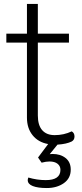

<svg xmlns="http://www.w3.org/2000/svg" viewBox="-20 -720 414 969"><path d="M356 -31Q356 -14 342 -6Q316 7 270 10L231 58Q236 57 245 57Q285 57 311 77.5Q337 98 337 136Q337 180 302 204.5Q267 229 216 229Q171 229 145.5 219Q120 209 120 189Q120 184 123 176Q167 189 211 189Q285 189 285 137Q285 118 270.5 106.5Q256 95 230 95Q212 95 190 101L172 75L223 7Q173 -2 144.5 -37.5Q116 -73 116 -126V-505H12V-550H116V-700H171V-550H328V-505H171V-137Q171 -88 193 -63Q215 -38 256 -38Q302 -38 342 -57Q356 -49 356 -31Z"/></svg>

Font: Krub Light
Style: Regular
Weight: 300
Designer: Ekaluck Peanpanawate
Foundry: Cadson Demak Co.,Ltd.
Version: Version 1.000; ttfautohint (v1.6)